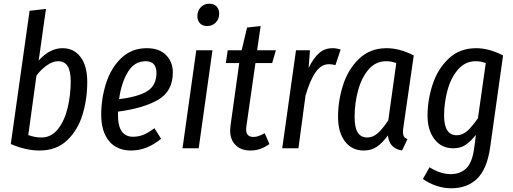

<svg xmlns="http://www.w3.org/2000/svg" viewBox="-20 -797 2759 1032"><path d="M449 -357Q449 -264 423.5 -180.5Q398 -97 340.5 -42.5Q283 12 193 12Q118 12 38 -23L139 -739L227 -749L188 -472Q248 -538 316 -538Q377 -538 413 -490.5Q449 -443 449 -357ZM176 -391 132 -71Q168 -58 202 -58Q256 -58 291.5 -103Q327 -148 343.5 -217Q360 -286 360 -359Q360 -417 343 -442.5Q326 -468 293 -468Q264 -468 233 -446.5Q202 -425 176 -391Z M614 -197V-183Q614 -118 635 -90Q656 -62 695 -62Q725 -62 752 -73Q779 -84 810 -108L846 -51Q769 12 685 12Q608 12 566 -39Q524 -90 524 -181Q524 -267 550 -349Q576 -431 631.5 -484.5Q687 -538 769 -538Q836 -538 872.5 -501Q909 -464 909 -408Q909 -307 830.5 -261Q752 -215 614 -197ZM620 -264Q725 -277 773 -308Q821 -339 821 -405Q821 -468 763 -468Q702 -468 667 -409.5Q632 -351 620 -264Z M1048 0H961L1035 -527H1122ZM1041 -710Q1041 -740 1059.5 -758.5Q1078 -777 1105 -777Q1130 -777 1144 -762.5Q1158 -748 1158 -724Q1158 -694 1139.5 -675.5Q1121 -657 1094 -657Q1069 -657 1055 -671.5Q1041 -686 1041 -710Z M1304 -116Q1303 -111 1303 -101Q1303 -61 1342 -61Q1357 -61 1370.5 -66Q1384 -71 1403 -81L1428 -23Q1381 12 1326 12Q1276 12 1246.5 -17Q1217 -46 1217 -96Q1217 -104 1219 -122L1266 -458H1194L1204 -527H1279L1308 -649L1381 -657L1362 -527H1463L1443 -458H1353Z M1811 -531 1783 -447Q1763 -452 1748 -452Q1707 -452 1676.5 -409Q1646 -366 1622 -282L1584 0H1497L1571 -527H1646L1639 -432Q1665 -485 1695 -511.5Q1725 -538 1768 -538Q1788 -538 1811 -531Z M2204 -499 2149 -119Q2146 -101 2146 -88Q2146 -73 2151 -64Q2156 -55 2170 -49L2141 12Q2072 1 2065 -69Q2036 -29 2006 -8.5Q1976 12 1935 12Q1871 12 1834 -37Q1797 -86 1797 -169Q1797 -257 1824.5 -341.5Q1852 -426 1911 -482Q1970 -538 2058 -538Q2128 -538 2204 -499ZM1886 -169Q1886 -111 1903 -84.5Q1920 -58 1954 -58Q1985 -58 2011 -81.5Q2037 -105 2067 -150L2110 -458Q2083 -468 2056 -468Q1999 -468 1961 -423.5Q1923 -379 1904.5 -310Q1886 -241 1886 -169Z M2684 -499 2614 -1Q2597 113 2544 164Q2491 215 2404 215Q2365 215 2325 201.5Q2285 188 2253 165L2289 102Q2313 118 2343 128.5Q2373 139 2403 139Q2452 139 2485 109Q2518 79 2529 -2L2538 -72Q2509 -36 2482 -18Q2455 0 2416 0Q2353 0 2315.5 -48.5Q2278 -97 2278 -176Q2278 -260 2305.5 -343.5Q2333 -427 2392 -482.5Q2451 -538 2539 -538Q2608 -538 2684 -499ZM2367 -176Q2367 -70 2435 -70Q2466 -70 2492.5 -94Q2519 -118 2549 -162L2591 -458Q2564 -468 2537 -468Q2481 -468 2442.5 -424Q2404 -380 2385.5 -312.5Q2367 -245 2367 -176Z"/></svg>

Font: Fira Sans Compressed
Style: Italic
Weight: 400
Width: 1
Italic angle: -8°
Designer: bBox Type GmbH & Carrois Corporate GbR & Edenspiekermann AG
Foundry: bBox Type GmbH & Carrois Corporate GbR & Edenspiekermann AG
Version: Version 4.301